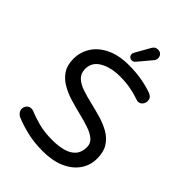

<svg xmlns="http://www.w3.org/2000/svg" viewBox="-258 -1008 1131 1131"><g transform="rotate(45 308.0 -442.0)"><path d="M317 10Q242 10 182.5 -4.5Q123 -19 79 -38Q68 -43 59.5 -54.5Q51 -66 51 -79Q51 -96 62 -108.5Q73 -121 92 -121Q102 -121 111 -117Q145 -102 194.5 -89Q244 -76 308 -76Q358 -76 397.5 -86.5Q437 -97 460 -122.5Q483 -148 483 -191Q483 -223 460 -242.5Q437 -262 399 -275Q361 -288 315.5 -299Q270 -310 225 -323.5Q180 -337 142 -359Q104 -381 81 -415.5Q58 -450 58 -503Q58 -559 87.5 -605.5Q117 -652 175 -680Q233 -708 317 -708Q376 -708 426 -699Q476 -690 516 -675Q527 -671 535.5 -662Q544 -653 544 -635Q544 -620 533.5 -606.5Q523 -593 504 -593Q500 -593 496 -594.5Q492 -596 488 -597Q454 -609 413.5 -616.5Q373 -624 327 -624Q251 -624 200 -595Q149 -566 149 -510Q149 -473 172 -451Q195 -429 233 -416Q271 -403 316 -392.5Q361 -382 406 -369Q451 -356 489 -334.5Q527 -313 550 -277.5Q573 -242 573 -185Q573 -129 541.5 -84.5Q510 -40 452.5 -15Q395 10 317 10ZM308 -739Q296 -739 288.5 -746.5Q281 -754 281 -766Q281 -772 284 -777.5Q287 -783 288 -785L339 -875Q344 -883 351.5 -888.5Q359 -894 372 -894Q389 -894 399 -884Q409 -874 409 -857Q409 -843 399 -832L330 -750Q321 -739 308 -739Z"/></g></svg>

Font: Varela Round
Style: Regular
Weight: 400
Designer: Joe Prince, Avraham Cornfeld
Foundry: Joe Prince, Avraham Cornfeld
Version: Version 3.010; ttfautohint (v1.8.4.7-5d5b)